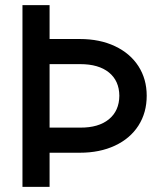

<svg xmlns="http://www.w3.org/2000/svg" viewBox="-20 -727 634 747"><path d="M67.4 -707H172.9V-575.2H291Q368.2 -575.2 427.2 -547.4Q486.3 -519.5 518.6 -469.5Q550.8 -419.4 550.8 -354.5Q550.8 -288.6 518.6 -238.3Q486.3 -188 427.2 -160.4Q368.2 -132.8 291 -132.8H172.9V0H67.4ZM292 -230.5Q363.3 -230 403.6 -262.9Q443.8 -295.9 444.3 -354.5Q443.8 -412.6 403.8 -445.1Q363.8 -477.5 292 -477.5H172.9V-230.5Z"/></svg>

Font: Wanted Sans Medium
Style: Regular
Weight: 500
Designer: Original Design by Kil Hyung-jin and Kang Hanbin, Wanted Lab, Inc; Hangeul from Source Han Sans by Jang Soo-young and Ka
Foundry: Wanted Lab, Inc.
Version: Version 1.001